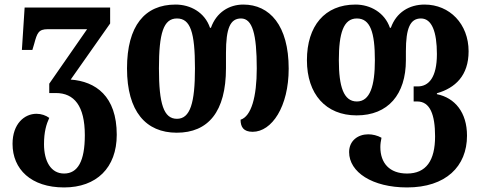

<svg xmlns="http://www.w3.org/2000/svg" viewBox="-20 -569 2115 842"><path d="M261 253C403 253 492 167 492 22C492 -148 399 -212 290 -220L463 -466V-536H88L76 -350H122L130 -377C143 -425 149 -441 190 -441H362L196 -202V-161H225C305 -161 352 -105 352 24C352 138 321 192 261 192C203 192 173 138 173 63C173 10 183 -24 196 -52C181 -63 161 -70 140 -70C87 -70 35 -26 35 62C35 173 116 253 261 253Z M755 13C893 13 971 -79 971 -270V-337C971 -446 990 -488 1037 -488C1087 -488 1106 -420 1106 -269C1106 -144 1082 -59 1035 -44C1035 -12 1048 9 1088 9C1172 9 1246 -101 1246 -268C1246 -457 1163 -549 1047 -549C985 -549 929 -515 905 -447H901C878 -515 815 -549 750 -549C615 -549 537 -456 537 -269C537 -80 620 13 755 13ZM756 -48C698 -48 677 -113 677 -269C677 -424 697 -488 756 -488C815 -488 835 -428 835 -269C835 -117 814 -48 756 -48Z M1765 253C1935 253 2028 161 2028 26C2028 -76 1975 -140 1896 -156V-160C1976 -183 2035 -237 2035 -344C2035 -464 1952 -549 1842 -549C1775 -549 1718 -515 1694 -447H1690C1667 -514 1604 -549 1539 -549C1404 -549 1326 -455 1326 -305C1326 -156 1409 -63 1544 -63C1682 -63 1760 -155 1760 -305V-344C1760 -446 1779 -488 1826 -488C1874 -488 1896 -429 1896 -332C1896 -229 1860 -190 1812 -190H1794V-124H1810C1866 -124 1888 -66 1888 29C1888 135 1849 192 1765 192C1688 192 1648 146 1648 76C1648 63 1650 49 1653 35C1635 25 1614 20 1595 20C1550 20 1511 48 1511 98C1511 186 1613 253 1765 253ZM1545 -124C1487 -124 1466 -189 1466 -305C1466 -423 1486 -488 1545 -488C1604 -488 1624 -427 1624 -305C1624 -193 1603 -124 1545 -124Z"/></svg>

Font: Noto Serif Georgian Condensed Bold
Style: Regular
Weight: 700
Width: 3
Designer: Monotype Design Team, Akaki Razmadze
Foundry: Google LLC
Version: Version 2.003